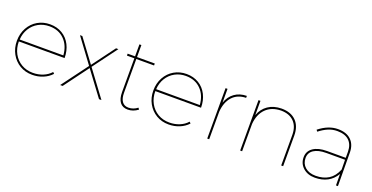

<svg xmlns="http://www.w3.org/2000/svg" viewBox="-27 -1241 3586 1851"><g transform="rotate(20 1766.0 -315.0)"><path d="M483.9 -95.2 498 -81.1Q461.9 -42 410.9 -21Q359.9 0 300.8 0Q230 0 173.6 -33.4Q117.2 -66.9 84.5 -126Q51.8 -185.1 51.8 -258.8Q51.8 -333 84.5 -392.1Q117.2 -451.2 173.6 -484.1Q230 -517.1 300.8 -517.1Q371.6 -517.1 426.3 -484.1Q481 -451.2 511 -392.1Q541 -333 541 -258.8H71.8Q71.8 -189.9 101.3 -135.5Q130.9 -81.1 182.9 -50.5Q234.9 -20 300.8 -20Q356.9 -20 404.5 -39.6Q452.1 -59.1 483.9 -95.2ZM73.2 -278.8H521Q514.2 -377 455.1 -437Q396 -497.1 300.8 -497.1Q238.8 -497.1 188.5 -469.5Q138.2 -441.9 107.7 -392.3Q77.1 -342.8 73.2 -278.8Z M975.1 -517.1H999L814 -268.1L1013.2 0H988.3L801.3 -251L615.2 0H589.8L789.1 -268.1L605 -517.1H628.9L802.2 -284.2Z M1281.7 0Q1228.5 0 1201.2 -35.9Q1173.8 -71.8 1173.8 -142.1V-486.8H1097.7V-506.8H1173.8V-629.9H1193.8V-506.8H1376V-486.8H1193.8V-142.1Q1193.8 -82 1216.3 -51Q1238.8 -20 1281.7 -20Q1331.5 -20 1374 -53.2L1385.7 -37.1Q1335.9 0 1281.7 0Z M1883.8 -95.2 1897.9 -81.1Q1861.8 -42 1810.8 -21Q1759.8 0 1700.7 0Q1629.9 0 1573.5 -33.4Q1517.1 -66.9 1484.4 -126Q1451.7 -185.1 1451.7 -258.8Q1451.7 -333 1484.4 -392.1Q1517.1 -451.2 1573.5 -484.1Q1629.9 -517.1 1700.7 -517.1Q1771.5 -517.1 1826.2 -484.1Q1880.9 -451.2 1910.9 -392.1Q1940.9 -333 1940.9 -258.8H1471.7Q1471.7 -189.9 1501.2 -135.5Q1530.8 -81.1 1582.8 -50.5Q1634.8 -20 1700.7 -20Q1756.8 -20 1804.4 -39.6Q1852.1 -59.1 1883.8 -95.2ZM1473.1 -278.8H1920.9Q1914.1 -377 1855 -437Q1795.9 -497.1 1700.7 -497.1Q1638.7 -497.1 1588.4 -469.5Q1538.1 -441.9 1507.6 -392.3Q1477.1 -342.8 1473.1 -278.8Z M2316.9 -517.1V-497.1Q2229 -495.1 2177.5 -438.5Q2126 -381.8 2118.7 -283.2V0H2098.6V-517.1H2118.7V-376Q2141.6 -441.9 2192.6 -479Q2243.7 -516.1 2316.9 -517.1Z M2877.4 -313V0H2857.4V-313Q2857.4 -399.9 2809.1 -448.5Q2760.7 -497.1 2674.8 -497.1Q2578.6 -495.1 2521.7 -438Q2464.8 -380.9 2456.5 -280.8V0H2436.5V-517.1H2456.5V-371.1Q2481.4 -439.9 2537.6 -478Q2593.8 -516.1 2674.8 -517.1Q2770.5 -517.1 2824 -463.1Q2877.4 -409.2 2877.4 -313Z M3418.5 -117.2Q3384.3 -58.1 3328.9 -29.1Q3273.4 0 3201.2 0Q3127 0 3080.1 -42Q3033.2 -84 3033.2 -148.9Q3033.2 -211.9 3084.7 -247.1Q3136.2 -282.2 3225.1 -282.2H3417V-345.2Q3416 -418.5 3374.5 -457.8Q3333 -497.1 3253.4 -497.1Q3204.6 -497.1 3160.9 -478.5Q3117.2 -460 3072.3 -424.8L3060.1 -440.9Q3156.2 -517.1 3253.4 -517.1Q3341.3 -517.1 3388.7 -470.9Q3436 -424.8 3437 -345.2L3439.5 0H3419.4ZM3418.5 -162.1 3417 -262.2H3225.1Q3143.1 -262.2 3098.1 -232.7Q3053.2 -203.1 3053.2 -148.9Q3053.2 -90.8 3093.8 -55.4Q3134.3 -20 3202.1 -20Q3280.3 -20 3334.2 -54Q3388.2 -87.9 3418.5 -162.1Z"/></g></svg>

Font: Montserrat
Style: Thin
Weight: 250
Designer: Julieta Ulanovsky
Foundry: Julieta Ulanovsky
Version: Version 1.000;PS 002.000;hotconv 1.0.70;makeotf.lib2.5.58329